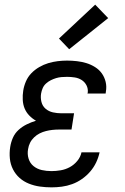

<svg xmlns="http://www.w3.org/2000/svg" viewBox="-20 -799 540 827"><path d="M202 8Q176 8 151.5 4.5Q127 1 104.5 -8Q82 -17 64.5 -32.5Q47 -48 36 -69.5Q25 -91 22.5 -116Q20 -141 24 -166Q27 -186 35.5 -205.5Q44 -225 60 -239.5Q76 -254 95.5 -263.5Q115 -273 135 -279Q119 -288 106 -301.5Q93 -315 86 -332Q79 -349 78 -369Q77 -389 80 -408Q83 -428 91.5 -448Q100 -468 115 -483.5Q130 -499 149 -510Q168 -521 188 -527Q208 -533 228.5 -535.5Q249 -538 269 -538Q290 -538 311.5 -535.5Q333 -533 352.5 -527Q372 -521 389.5 -510Q407 -499 418.5 -483Q430 -467 435 -446.5Q440 -426 436 -404Q436 -402 435.5 -400Q435 -398 435 -396H357Q357 -397 357 -398Q357 -399 358 -400Q360 -417 352.5 -431.5Q345 -446 331.5 -454.5Q318 -463 301.5 -465.5Q285 -468 269 -468Q257 -468 245 -467Q233 -466 221.5 -462.5Q210 -459 199 -453.5Q188 -448 178.5 -439.5Q169 -431 164 -419.5Q159 -408 157 -396Q154 -378 158.5 -360Q163 -342 176.5 -330.5Q190 -319 208 -315Q226 -311 245 -311H299L288 -241H234Q220 -241 206 -239.5Q192 -238 178 -234.5Q164 -231 151 -224.5Q138 -218 127 -207.5Q116 -197 109.5 -184Q103 -171 101 -157Q97 -136 103 -116Q109 -96 124.5 -83.5Q140 -71 160 -66.5Q180 -62 202 -62Q221 -62 241.5 -65.5Q262 -69 280.5 -79Q299 -89 313 -106Q327 -123 331 -143H409Q404 -120 394 -99Q384 -78 368.5 -60Q353 -42 333 -28Q313 -14 291 -6Q269 2 246.5 5Q224 8 202 8ZM278 -587 234 -633 390 -779 446 -721Z"/></svg>

Font: Iosevka Slab Oblique
Style: Regular
Weight: 400
Italic angle: -9°
Monospace: yes
Designer: Belleve Invis
Foundry: Belleve Invis
Version: Version 11.1.1; ttfautohint (v1.8.3)